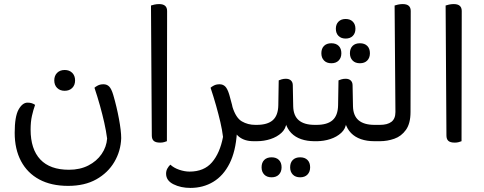

<svg xmlns="http://www.w3.org/2000/svg" viewBox="-20 -692 2370 941"><path d="M505 -13Q500 -51 491 -91Q482 -131 470 -174Q458 -217 443 -262Q448 -267 459.5 -273Q471 -279 487 -279Q504 -279 515 -268Q526 -257 535 -227Q552 -169 563 -109.5Q574 -50 574 -15Q572 48 540.5 101.5Q509 155 452 187Q395 219 314 219Q231 219 172.5 187.5Q114 156 83 97.5Q52 39 52 -41Q52 -121 71 -155Q90 -189 115 -189Q127 -189 136 -186Q145 -183 152 -178Q143 -153 136.5 -124Q130 -95 130 -57Q130 39 177.5 89.5Q225 140 318 140Q372 140 413 119Q454 98 478 63Q502 28 505 -13ZM297 -247Q274 -247 260 -261Q246 -275 246 -298Q246 -321 260 -335Q274 -349 297 -349Q320 -349 334 -335Q348 -321 348 -298Q348 -275 334 -261Q320 -247 297 -247Z M765 7Q743 7 733.5 -1.5Q724 -10 724 -28L720 -665Q725 -667 736.5 -669.5Q748 -672 760 -672Q799 -672 799 -638L798 0Q793 2 784.5 4.5Q776 7 765 7Z M1073 -21Q1069 -55 1060 -93.5Q1051 -132 1039 -174.5Q1027 -217 1012 -262Q1017 -267 1028.5 -273Q1040 -279 1056 -279Q1073 -279 1084 -268Q1095 -257 1104 -227Q1118 -180 1128 -129Q1138 -78 1141 -40Q1135 50 1105 109.5Q1075 169 1025.5 199Q976 229 913 229Q866 229 830 211Q794 193 794 159Q794 145 800.5 133.5Q807 122 815 115Q832 131 858.5 140Q885 149 909 149Q980 149 1019 103.5Q1058 58 1073 -21ZM1222 0Q1178 0 1150.5 -22.5Q1123 -45 1106 -103L1119 -169Q1136 -114 1165.5 -97Q1195 -80 1231 -80H1238V0ZM1238 0V-80Q1242 -74 1245 -64Q1248 -54 1248 -40Q1248 -26 1244.5 -15.5Q1241 -5 1238 0Z M1222 0V-80H1238Q1291 -80 1317 -103Q1343 -126 1344 -176L1346 -298Q1350 -300 1360 -303Q1370 -306 1381 -306Q1397 -306 1406 -297.5Q1415 -289 1415 -274L1417 -171Q1418 -125 1444.5 -102.5Q1471 -80 1523 -80H1539V0H1521Q1485 0 1456 -10Q1427 -20 1407.5 -40Q1388 -60 1379 -90H1384Q1381 -61 1359.5 -41Q1338 -21 1306 -10.5Q1274 0 1239 0ZM1539 0V-80Q1543 -74 1546 -64Q1549 -54 1549 -40Q1549 -26 1545.5 -15.5Q1542 -5 1539 0ZM1311 177Q1288 177 1275 163.5Q1262 150 1262 128Q1262 105 1275 92Q1288 79 1311 79Q1334 79 1347 92Q1360 105 1360 128Q1360 150 1347 163.5Q1334 177 1311 177ZM1451 177Q1428 177 1415 163.5Q1402 150 1402 128Q1402 105 1415 92Q1428 79 1451 79Q1474 79 1487 92Q1500 105 1500 128Q1500 150 1487 163.5Q1474 177 1451 177Z M1515 0V-80H1531Q1584 -80 1610 -103Q1636 -126 1637 -176L1639 -298Q1643 -300 1653 -303Q1663 -306 1674 -306Q1690 -306 1699 -297.5Q1708 -289 1708 -274L1710 -171Q1711 -125 1737.5 -102.5Q1764 -80 1816 -80H1832V0H1814Q1778 0 1749 -10Q1720 -20 1700.5 -40Q1681 -60 1672 -90H1677Q1674 -61 1652.5 -41Q1631 -21 1599 -10.5Q1567 0 1532 0ZM1832 0V-80Q1836 -74 1839 -64Q1842 -54 1842 -40Q1842 -26 1838.5 -15.5Q1835 -5 1832 0ZM1674 -503Q1652 -503 1639 -516Q1626 -529 1626 -551Q1626 -573 1639 -586Q1652 -599 1674 -599Q1696 -599 1709 -586Q1722 -573 1722 -551Q1722 -529 1709 -516Q1696 -503 1674 -503ZM1604 -382Q1581 -382 1568 -395.5Q1555 -409 1555 -431Q1555 -454 1568 -467Q1581 -480 1604 -480Q1627 -480 1640 -467Q1653 -454 1653 -431Q1653 -409 1640 -395.5Q1627 -382 1604 -382ZM1744 -382Q1721 -382 1708 -395.5Q1695 -409 1695 -431Q1695 -454 1708 -467Q1721 -480 1744 -480Q1767 -480 1780 -467Q1793 -454 1793 -431Q1793 -409 1780 -395.5Q1767 -382 1744 -382Z M1816 0V-80H1842Q1879 -80 1898.5 -95Q1918 -110 1918 -143L1914 -665Q1919 -667 1930.5 -669.5Q1942 -672 1954 -672Q1993 -672 1993 -638L1992 -143Q1992 -87 1969.5 -55.5Q1947 -24 1912.5 -12Q1878 0 1843 0Z M2209 7Q2187 7 2177.5 -1.5Q2168 -10 2168 -28L2164 -665Q2169 -667 2180.5 -669.5Q2192 -672 2204 -672Q2243 -672 2243 -638L2242 0Q2237 2 2228.5 4.5Q2220 7 2209 7Z"/></svg>

Font: Baloo Bhaijaan 2
Style: Regular
Weight: 400
Designer: Sanskriti Dholi, Noopur Datye and Ek Type
Foundry: Ek Type
Version: Version 1.701